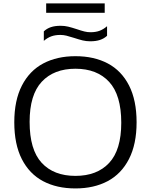

<svg xmlns="http://www.w3.org/2000/svg" viewBox="-20 -1072 866 1102"><path d="M62 -370Q62 -496 105.8 -581Q149.5 -666 228.2 -707.8Q307 -749.5 413 -749.5Q520 -749.5 598.8 -707.8Q677.5 -666 720.8 -581Q764 -496 764 -370Q764 -244.5 720.2 -159.2Q676.5 -74 597.8 -32.2Q519 9.5 413 9.5Q306 9.5 227.2 -32.2Q148.5 -74 105.2 -159Q62 -244 62 -370ZM676 -367.5Q676 -526.5 606.5 -602Q537 -677.5 413 -677.5Q289.5 -677.5 219.8 -603Q150 -528.5 150 -372.5Q150 -212.5 219.2 -137.5Q288.5 -62.5 413 -62.5Q537 -62.5 606.5 -137Q676 -211.5 676 -367.5ZM405 -854.5Q378.5 -863 361.5 -867.2Q344.5 -871.5 326.5 -871.5Q297 -871.5 274.8 -863.5Q252.5 -855.5 231.5 -837.5V-892Q249 -908.5 272.2 -916.2Q295.5 -924 328 -924Q351 -924 371.5 -919Q392 -914 421 -904.5Q446 -896 463.8 -891.5Q481.5 -887 499.5 -887Q529 -887 551.2 -895.2Q573.5 -903.5 594.5 -921.5V-866.5Q577 -850.5 553.8 -842.8Q530.5 -835 498 -835Q475 -835 454.5 -840Q434 -845 405 -854.5ZM245 -998.5V-1052.5H581V-998.5Z"/></svg>

Font: Encode Sans Expanded
Style: Regular
Weight: 400
Width: 7
Designer: Multiple Designers
Foundry: Impallari Type
Version: Version 2.000